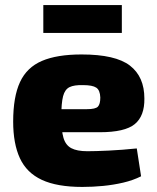

<svg xmlns="http://www.w3.org/2000/svg" viewBox="-20 -726 618 758"><path d="M302 -511Q436 -511 493 -467Q550 -423 550 -337Q551 -268 512 -236Q473 -204 374 -204H102V-295H323Q357 -295 366.5 -305Q376 -315 376 -341Q375 -370 360 -380Q345 -390 308 -390Q273 -391 254.5 -382Q236 -373 229 -346Q222 -319 222 -265Q222 -211 230.5 -182Q239 -153 261.5 -141Q284 -129 325 -129Q357 -129 409.5 -131.5Q462 -134 520 -140L537 -30Q505 -14 466.5 -5Q428 4 387 8Q346 12 305 12Q205 12 145 -16Q85 -44 58.5 -101.5Q32 -159 32 -246Q32 -344 59 -402Q86 -460 145.5 -485.5Q205 -511 302 -511ZM461 -706V-596H151V-706Z"/></svg>

Font: Exo 2 ExtraBold
Style: Regular
Weight: 800
Designer: Natanael Gama
Foundry: Natanael Gama
Version: Version 2.010